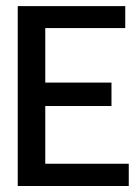

<svg xmlns="http://www.w3.org/2000/svg" viewBox="-20 -620 449 640"><path d="M409.2 0H39.1V-599.6H397.5V-526.4H130.9V-344.7H351.6V-266.6H130.9V-74.2H409.2Z"/></svg>

Font: RIT TN Joy
Style: Bold
Weight: 700
Designer: Hussain K H
Foundry: Rachana Institute of Typography
Version: 1.6.2